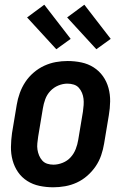

<svg xmlns="http://www.w3.org/2000/svg" viewBox="-20 -787 540 815"><path d="M206 8Q176 8 147.5 2Q119 -4 95.5 -19Q72 -34 56.5 -56.5Q41 -79 33.5 -106.5Q26 -134 26.5 -163.5Q27 -193 31 -222L51 -342Q55 -367 64 -392Q73 -417 87.5 -439Q102 -461 123 -479Q144 -497 168 -508Q192 -519 217 -523.5Q242 -528 267 -528Q297 -528 325.5 -522Q354 -516 377.5 -501Q401 -486 417 -463.5Q433 -441 440.5 -413.5Q448 -386 447.5 -356.5Q447 -327 442 -298L422 -178Q418 -153 409.5 -128Q401 -103 386 -81Q371 -59 350.5 -41Q330 -23 306 -12Q282 -1 256.5 3.5Q231 8 206 8ZM207 -88Q226 -88 246 -96Q266 -104 280 -119.5Q294 -135 301.5 -154.5Q309 -174 312 -193L332 -313Q334 -327 335 -341Q336 -355 334.5 -368Q333 -381 328 -393Q323 -405 314.5 -414.5Q306 -424 293 -428Q280 -432 266 -432Q247 -432 227.5 -424Q208 -416 193.5 -400.5Q179 -385 172 -365.5Q165 -346 162 -327L142 -207Q140 -193 138.5 -179Q137 -165 139 -152Q141 -139 146 -127Q151 -115 159.5 -105.5Q168 -96 180.5 -92Q193 -88 207 -88ZM389 -578 265 -713 338 -767 450 -622ZM219 -578 95 -713 168 -767 280 -622Z"/></svg>

Font: Iosevka Curly
Style: Bold Italic
Weight: 700
Italic angle: -9°
Monospace: yes
Designer: Belleve Invis
Foundry: Belleve Invis
Version: Version 22.1.2; ttfautohint (v1.8.4)